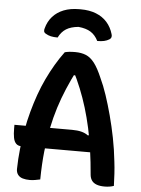

<svg xmlns="http://www.w3.org/2000/svg" viewBox="-62 -994 774 1052"><g transform="rotate(5 325.0 -468.0)"><path d="M32 -284H349Q379 -284 400.5 -278.5Q422 -273 438 -261L474 -272V-170H82Q62 -170 51 -181Q40 -192 36 -213Q32 -234 32 -264ZM199 2Q185 5 170.5 7.5Q156 10 142 10Q120 10 103 5Q86 0 76.5 -12.5Q67 -25 67 -44Q68 -100 74 -154.5Q80 -209 89.5 -261Q99 -313 112.5 -362.5Q126 -412 142.5 -458.5Q159 -505 179.5 -548Q200 -591 223 -630Q246 -669 272 -704Q283 -707 296.5 -708.5Q310 -710 329 -710Q363 -710 388.5 -699.5Q414 -689 435.5 -661Q457 -633 479 -581Q498 -541 515 -490Q532 -439 547.5 -381Q563 -323 575.5 -260Q588 -197 595 -131Q599 -99 601 -65Q603 -31 604 2Q593 6 580 8Q567 10 553 10Q527 10 509.5 3.5Q492 -3 483 -15.5Q474 -28 472 -46Q466 -118 457 -181.5Q448 -245 435.5 -302Q423 -359 407 -411.5Q391 -464 371 -513.5Q351 -563 326 -612L369 -583H303L347 -612Q319 -557 296.5 -504Q274 -451 257 -397Q240 -343 227.5 -282.5Q215 -222 207.5 -152.5Q200 -83 199 2ZM226 -781Q204 -781 188.5 -784.5Q173 -788 160 -796Q151 -801 149.5 -808.5Q148 -816 151 -825Q161 -863 185 -890Q209 -917 245.5 -931.5Q282 -946 331 -946H339Q387 -946 423.5 -931.5Q460 -917 484 -890Q508 -863 519 -825Q522 -816 520 -808.5Q518 -801 510 -796Q497 -788 481.5 -784.5Q466 -781 444 -781Q428 -813 402.5 -829Q377 -845 335 -849Q293 -845 267.5 -829Q242 -813 226 -781Z"/></g></svg>

Font: Recursive Casual SemiBold
Style: Regular
Weight: 600
Version: Version 1.047